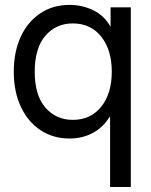

<svg xmlns="http://www.w3.org/2000/svg" viewBox="-20 -545 606 769"><path d="M503.9 204.1H420.9V-78.1H419.9Q392.1 -33.7 350.6 -12Q309.1 9.8 258.8 9.8Q191.9 9.8 141.4 -24.2Q90.8 -58.1 63 -118.4Q35.2 -178.7 35.2 -257.8Q35.2 -337.4 63 -397.7Q90.8 -458 141.4 -491.7Q191.9 -525.4 258.8 -525.4Q309.1 -525.4 353 -504.2Q397 -482.9 421.9 -439.5H422.9V-515.6H503.9ZM271.5 -64.9Q343.3 -64.9 385.5 -117.7Q427.7 -170.4 427.7 -257.8Q427.7 -345.2 385.5 -398.2Q343.3 -451.2 271.5 -451.2Q204.6 -451.2 161.9 -401.9Q119.1 -352.5 119.1 -257.8Q119.1 -163.1 161.9 -114Q204.6 -64.9 271.5 -64.9Z"/></svg>

Font: Inter Display
Style: Regular
Weight: 400
Designer: Rasmus Andersson
Foundry: rsms
Version: Version 4.000;git-37864ae